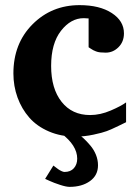

<svg xmlns="http://www.w3.org/2000/svg" viewBox="-20 -520 541 748"><path d="M155.8 176.8 188 125Q189 125.5 195.1 130.4Q201.2 135.3 206.8 139.2Q212.4 143.1 219.5 146.5Q226.6 149.9 231 149.9Q254.9 149.9 267.8 135.3Q280.8 120.6 280.8 98.1Q280.8 46.4 217.8 -1H280.8Q293.9 8.3 306.2 19.5Q318.4 30.8 332 46.9Q345.7 63 353.8 83Q361.8 103 361.8 124Q361.8 163.1 330.6 185.5Q299.3 208 251 208Q237.8 208 213.9 200.2Q189.9 192.4 172.9 184.6ZM471.2 -43.9Q470.2 -43.5 441.7 -29.5Q413.1 -15.6 396.2 -9.3Q379.4 -2.9 344.2 4.6Q309.1 12.2 273.9 12.2Q217.3 12.2 170.7 -7.8Q124 -27.8 94.2 -61.8Q64.5 -95.7 48.3 -140.1Q32.2 -184.6 32.2 -233.9Q32.2 -350.6 106.7 -425.3Q181.2 -500 290 -500Q368.2 -500 415.5 -469.2Q462.9 -438.5 462.9 -390.1Q462.9 -357.4 441.7 -336.2Q420.4 -314.9 392.1 -314.9Q379.9 -314.9 370.6 -315.9Q361.3 -316.9 354 -319.8Q346.7 -322.8 343.3 -324.5Q339.8 -326.2 333.3 -330.6Q326.7 -335 325.2 -335.9V-448.2Q321.3 -448.2 315.4 -448.7Q309.6 -449.2 306.2 -449.2Q255.9 -449.2 217.5 -399.9Q179.2 -350.6 179.2 -263.2Q179.2 -174.8 220 -123.3Q260.7 -71.8 331.1 -71.8Q370.6 -71.8 411.4 -89.4Q452.1 -106.9 471.2 -121.1Z"/></svg>

Font: Veleka
Style: Bold
Weight: 700
Designer: Stefan Peev, Context Ltd, 2016; SIL International, 1997-2014.
Foundry: Stefan Peev, Context Ltd, 2016
Version: Version 1.000